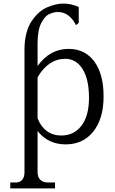

<svg xmlns="http://www.w3.org/2000/svg" viewBox="-20 -788 640 1068"><path d="M116.2 -513.2Q116.2 -561.5 126.7 -602.1Q137.2 -642.6 155.3 -669.4Q173.3 -696.3 195.1 -716.3Q216.8 -736.3 241.9 -747.1Q267.1 -757.8 289.1 -762.9Q311 -768.1 332 -768.1Q377.4 -768.1 418 -749V-661.1L402.8 -647.9Q365.7 -721.2 301.8 -721.2Q290.5 -721.2 280 -718.8Q269.5 -716.3 255.9 -710.4Q242.2 -704.6 231 -691.9Q219.7 -679.2 210 -661.1Q200.2 -643.1 194.6 -614.3Q189 -585.4 189 -548.8V-420.9Q257.3 -516.1 361.8 -516.1Q452.1 -516.1 504.2 -446.5Q556.2 -377 556.2 -251Q556.2 -128.4 499.3 -56.6Q442.4 15.1 345.2 15.1Q247.6 15.1 189 -59.1V168.9Q189 196.8 204.1 211.9Q219.2 227.1 247.1 227.1H286.1V259.8H37.1V227.1H68.8Q91.3 227.1 103.8 211.9Q116.2 196.8 116.2 168.9ZM189 -129.9Q207 -83.5 240.7 -58.8Q274.4 -34.2 320.8 -34.2Q391.6 -34.2 433.3 -89.1Q475.1 -144 475.1 -243.2Q475.1 -346.7 439.5 -403.8Q403.8 -460.9 342.8 -460.9Q296.4 -460.9 257.1 -434.6Q217.8 -408.2 189 -357.9Z"/></svg>

Font: LT Superior Serif
Style: Regular
Weight: 400
Designer: Daniel Lyons
Foundry: LyonsType
Version: Version 2.120;FEAKit 1.0